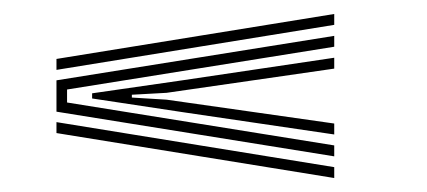

<svg xmlns="http://www.w3.org/2000/svg" viewBox="-20 -523 605 272"><path d="M453.5 -487.8 60 -424V-439.5L453.5 -503.2ZM453.5 -301.5 60 -364.8V-409.2L453.5 -472.2V-456.8L75 -396.2V-377.8L453.5 -317ZM453.5 -332.5 238.2 -364.2 110.5 -383.5V-390.8L238.2 -409.2L453.5 -441.2V-425.8L216 -391.5L166.8 -388.8V-384.8L216 -381.8L453.5 -348ZM453.5 -270.8 60 -334.5V-350L453.5 -286.2Z"/></svg>

Font: Big Shoulders Inline Text Thin Medium
Style: Regular
Weight: 500
Version: Version 2.002